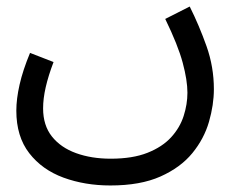

<svg xmlns="http://www.w3.org/2000/svg" viewBox="-20 -338 725 588"><path d="M30 1Q30 -35 40 -79Q50 -123 72 -176L144 -148Q128 -106 120 -71Q112 -36 112 -6Q112 46 139 80Q166 114 213 131Q260 148 319 148Q386 148 431.5 130Q477 112 504 82.5Q531 53 542.5 17Q554 -19 554 -54Q554 -92 539.5 -146Q525 -200 486 -280L561 -318Q590 -260 612.5 -196.5Q635 -133 635 -65Q635 -17 620 35Q605 87 569 131Q533 175 471.5 202.5Q410 230 318 230Q240 230 174.5 206Q109 182 69.5 131Q30 80 30 1Z"/></svg>

Font: Go Noto Kurrent-Regular
Style: Regular
Weight: 400
Designer: Monotype Design Team
Foundry: Monotype Imaging Inc.
Version: Version 2.012; ttfautohint (v1.8.4.7-5d5b)